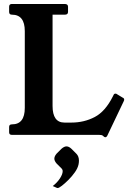

<svg xmlns="http://www.w3.org/2000/svg" viewBox="-20 -680 655 968"><path d="M598 -188Q606 -185 606 -178Q606 -177 606 -175.5Q606 -174 604 -170L521 4Q517 12 510 12Q509 12 506 10.5Q503 9 498 4Q494 0 480 0H40Q26 0 26 -13V-40Q26 -53 40 -53Q105 -53 105 -136V-523Q105 -606 40 -606Q26 -606 26 -620V-646Q26 -660 40 -660H306Q323 -660 323 -646V-620Q323 -606 307 -606H245V-146Q245 -62 305 -62H340Q404 -62 457.5 -90Q511 -118 549 -194L552 -200Q555 -208 562 -208Q567 -208 570 -205ZM365 95Q378 108 378 130Q378 134 377.5 139Q377 144 376 149Q372 168 357.5 188.5Q343 209 325 227Q307 245 292 256.5Q277 268 271 268Q268 268 264 266Q260 264 246 258Q269 240 282.5 219Q296 198 296 183Q296 175 290 169L265 144Q254 131 254 120Q254 108 265 95L290 70Q304 58 315 58Q327 58 340 70Z"/></svg>

Font: Young Serif
Style: Regular
Weight: 400
Designer: Bastien Sozeau
Foundry: NBR — Bastien Sozeau
Version: Version 3.004; ttfautohint (v1.8.4.7-5d5b);gftools[0.9.33]